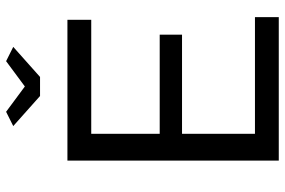

<svg xmlns="http://www.w3.org/2000/svg" viewBox="-176 -780 956 645"><g transform="rotate(-90 302.5 -458.0)"><path d="M567 -80V0H85V-710H558V-630H175V-400H508V-325H175V-80ZM249 -916 334 -853 419 -916 467 -892 366 -802H302L201 -892Z"/></g></svg>

Font: Raleway Medium
Style: Regular
Weight: 500
Designer: Matt McInerney, Pablo Impallari, Rodrigo Fuenzalida
Foundry: Matt McInerney, Pablo Impallari, Rodrigo Fuenzalida
Version: Version 4.026